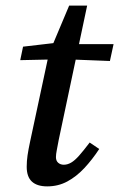

<svg xmlns="http://www.w3.org/2000/svg" viewBox="-20 -650 424 683"><path d="M52 -436 62 -484 199 -500V-493H384L371 -433L193 -440L190 -439ZM148 13Q112 13 93.5 -4Q75 -21 75 -57Q75 -77 78 -97.5Q81 -118 87 -146L154 -459L226 -630H290L189 -153Q185 -131 182 -116Q179 -101 179 -91Q179 -78 187 -71Q195 -64 207 -64Q220 -64 233 -71.5Q246 -79 261.5 -96.5Q277 -114 299 -143L333 -120Q308 -82 280 -52Q252 -22 219.5 -4.5Q187 13 148 13Z"/></svg>

Font: Source Serif 4 Medium
Style: Italic
Weight: 500
Italic angle: -12°
Designer: Frank Grießhammer
Foundry: Adobe Systems Incorporated
Version: Version 4.004;hotconv 1.0.116;makeotfexe 2.5.65601